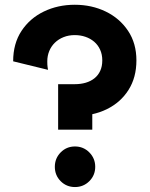

<svg xmlns="http://www.w3.org/2000/svg" viewBox="-20 -755 616 791"><path d="M288.1 -610.4Q311.3 -610.4 331.8 -603.4Q352.2 -596.5 368 -583.1Q383.7 -569.6 392.5 -550.2Q401.4 -530.9 401.4 -506.2Q401.4 -481.4 392.8 -463Q384.3 -444.5 369 -432.4Q353.7 -420.2 333.1 -414.2Q312.5 -408.2 288.1 -408.2V-277Q362.3 -277 419.5 -304.9Q476.8 -332.9 509.4 -384.4Q542 -435.8 542 -506.2Q542 -576.5 507.6 -628Q473.1 -679.6 415.5 -707.5Q357.8 -735.4 288.1 -735.4Q218.4 -735.4 160.8 -707.6Q103.2 -679.9 68.7 -627.8Q34.2 -575.7 34.2 -502.4L177.8 -467.3Q177.4 -469.8 176.1 -478.5Q174.8 -487.1 174.8 -502.4Q174.8 -525.1 182.9 -544.7Q191 -564.4 206 -579Q221 -593.7 241.9 -602Q262.8 -610.4 288.1 -610.4ZM205.9 -67.8Q205.9 -32.9 229.9 -8.6Q254 15.6 288.9 15.6Q323.7 15.6 348 -8.6Q372.3 -32.9 372.3 -67.8Q372.3 -102.6 348 -127.1Q323.7 -151.6 288.9 -151.6Q254 -151.6 229.9 -127.1Q205.9 -102.6 205.9 -67.8ZM219.5 -220.7H360.2V-408.2H219.5Z"/></svg>

Font: Giphurs SC
Style: Regular
Weight: 400
Version: Version 0.920